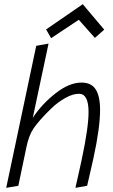

<svg xmlns="http://www.w3.org/2000/svg" viewBox="-20 -901 544 921"><path d="M225.1 -717.8 357.9 -806.2 435.1 -719.2 480 -758.8 377 -880.9 201.2 -759.8ZM106.9 -195.8Q118.2 -251.5 141.1 -285.2Q152.3 -301.8 173.6 -326.2Q194.8 -350.6 225.6 -380.4Q256.3 -410.2 292.7 -430.7Q329.1 -451.2 358.9 -451.2Q404.8 -451.2 404.8 -363.8Q404.8 -289.1 372.1 -136.2Q365.7 -106.9 358.9 -75.9Q352.1 -44.9 347.4 -24.9Q342.8 -4.9 341.8 0L397.9 -9.8Q399.4 -15.6 409.7 -60.5Q419.9 -105.5 428.2 -142.1Q460 -287.6 460 -374Q460 -440.4 438.7 -472.7Q417.5 -504.9 371.1 -504.9Q312.5 -504.9 247.1 -453.9Q181.6 -402.8 137.2 -335.9L212.9 -691.9L153.8 -681.2L9.8 0L67.9 -9.8Z"/></svg>

Font: Comic Neue Angular
Style: Italic
Weight: 400
Italic angle: -12°
Designer: Craig Rozynski
Foundry: Craig Rozynski
Version: Version 2.003